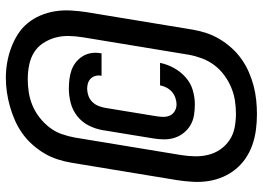

<svg xmlns="http://www.w3.org/2000/svg" viewBox="-138 -662 877 640"><g transform="rotate(-90 300.0 -341.5)"><path d="M273 -130Q254 -130 236 -133Q218 -136 203.5 -144.5Q189 -153 178 -166.5Q167 -180 161.5 -196.5Q156 -213 156 -231.5Q156 -250 159 -268L187 -439Q191 -462 202.5 -484.5Q214 -507 234 -522.5Q254 -538 278 -544Q302 -550 325 -550Q341 -550 357 -548Q373 -546 387 -541Q401 -536 413 -526.5Q425 -517 433 -504Q441 -491 443.5 -475.5Q446 -460 443 -444Q443 -443 443 -442.5Q443 -442 443 -441H368Q368 -441 368 -441.5Q368 -442 368 -442Q370 -452 367.5 -461Q365 -470 359 -476.5Q353 -483 344 -486Q335 -489 325 -489Q314 -489 302 -485Q290 -481 281 -472Q272 -463 267.5 -451.5Q263 -440 261 -429L233 -258Q231 -246 231 -234Q231 -222 236 -212Q241 -202 251 -196.5Q261 -191 273 -191Q283 -191 294.5 -195Q306 -199 314.5 -206.5Q323 -214 328.5 -224.5Q334 -235 336 -246H411Q406 -222 394 -200Q382 -178 363 -161Q344 -144 320 -137Q296 -130 273 -130ZM240 77Q213 77 187 73.5Q161 70 137 61.5Q113 53 92.5 39Q72 25 56.5 6Q41 -13 31 -36Q21 -59 17 -84.5Q13 -110 14.5 -136.5Q16 -163 20 -189L78 -541Q82 -565 89.5 -588Q97 -611 109.5 -632Q122 -653 139 -672Q156 -691 176.5 -705.5Q197 -720 220 -730Q243 -740 266 -746.5Q289 -753 313 -756.5Q337 -760 361 -760Q387 -760 412.5 -755.5Q438 -751 462 -742Q486 -733 507 -719.5Q528 -706 543.5 -687Q559 -668 569 -644.5Q579 -621 583 -595.5Q587 -570 585.5 -543.5Q584 -517 580 -491L522 -139Q518 -115 510.5 -92Q503 -69 490.5 -48Q478 -27 461 -8Q444 11 423.5 25.5Q403 40 380 50Q357 60 334 66Q311 72 287 74.5Q263 77 240 77ZM241 7Q264 7 286 3.5Q308 0 329.5 -9Q351 -18 370.5 -32.5Q390 -47 404 -66Q418 -85 426 -106.5Q434 -128 438 -150L496 -502Q500 -526 500.5 -550Q501 -574 495 -595.5Q489 -617 476.5 -636Q464 -655 445 -666.5Q426 -678 403 -682.5Q380 -687 356 -687Q334 -687 312 -683.5Q290 -680 268.5 -671Q247 -662 228 -647Q209 -632 195 -613.5Q181 -595 173.5 -573.5Q166 -552 162 -530L104 -178Q100 -154 99.5 -130.5Q99 -107 104.5 -85Q110 -63 122.5 -45Q135 -27 153.5 -14.5Q172 -2 195 2.5Q218 7 241 7Z"/></g></svg>

Font: Iosevka Curly HvExObl
Style: Regular
Weight: 900
Width: 7
Italic angle: -9°
Monospace: yes
Designer: Belleve Invis
Foundry: Belleve Invis
Version: Version 11.1.0; ttfautohint (v1.8.3)